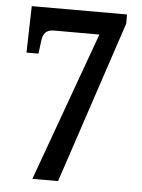

<svg xmlns="http://www.w3.org/2000/svg" viewBox="-52 -755 588 797"><g transform="rotate(5 242.0 -357.0)"><path d="M113 0H220L445 -676V-714H48L43 -520H93L99 -568C102 -604 116 -621 148 -621H338Z"/></g></svg>

Font: Noto Serif Georgian Condensed SemiBold
Style: Regular
Weight: 600
Width: 3
Designer: Monotype Design Team, Akaki Razmadze
Foundry: Google LLC
Version: Version 2.003